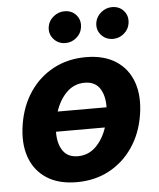

<svg xmlns="http://www.w3.org/2000/svg" viewBox="-54 -816 724 874"><g transform="rotate(-5 307.5 -379.0)"><path d="M262.1 10.7Q178.6 10.7 124.1 -25Q69.6 -60.7 47.4 -124.6Q25.2 -188.6 39.1 -273.1Q52.6 -356.9 95.2 -419.7Q137.8 -482.6 203.5 -517.6Q269.2 -552.6 351.6 -552.6Q434.7 -552.6 489.3 -516.9Q544 -481.2 566.2 -417.3Q588.4 -353.3 574.6 -268.5Q561.1 -185 518.3 -122.2Q475.5 -59.3 410 -24.3Q344.5 10.7 262.1 10.7ZM202.8 -317.1H426.1Q427.2 -370.7 405.2 -403.9Q383.2 -437.1 336.3 -437.1Q288.7 -437.1 254.4 -403.8Q220.2 -370.4 202.8 -317.1ZM277.3 -106.5Q324.6 -106.5 358.8 -139.7Q393.1 -172.9 410.5 -226.2H187.1Q186.1 -172.9 208.3 -139.7Q230.5 -106.5 277.3 -106.5ZM483.3 -624.6Q449.9 -624.6 428.8 -648.6Q407.7 -672.6 413.4 -706Q418.3 -733 440.7 -751.1Q463.1 -769.2 490.1 -769.2Q524.5 -769.2 544.6 -745.4Q564.6 -721.6 558.9 -687.9Q555 -661.9 533.2 -643.3Q511.4 -624.6 483.3 -624.6ZM266 -624.6Q232.6 -624.6 211.5 -649Q190.3 -673.3 196 -706Q200.6 -733 223.2 -751.1Q245.7 -769.2 272.7 -769.2Q307.2 -769.2 327.2 -745.4Q347.3 -721.6 341.6 -687.9Q337.7 -661.9 315.9 -643.3Q294 -624.6 266 -624.6Z"/></g></svg>

Font: Inter UI
Style: Bold Italic
Weight: 700
Italic angle: 9.39999°
Designer: Rasmus Andersson
Foundry: rsms
Version: 3.2;8d6f07862